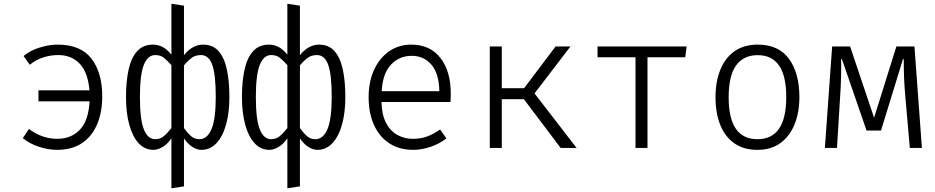

<svg xmlns="http://www.w3.org/2000/svg" viewBox="-20 -785 4963 1019"><path d="M285.6 -548.2Q408.2 -548.2 465.4 -473.8Q522.6 -399.5 522.6 -273.8Q522.6 -189.7 495.6 -125.6Q468.7 -61.5 415.4 -25.6Q362.1 10.3 283.1 10.3Q236.4 10.3 186.9 -5.9Q137.4 -22.1 101 -51.8L133.8 -100.5Q203.1 -48.2 283.6 -48.2Q356.9 -48.2 403.3 -95.9Q449.7 -143.6 455.4 -247.2H184.1V-305.6H454.9Q446.7 -401 403.1 -446.9Q359.5 -492.8 288.7 -492.8Q249.2 -492.8 211 -480.8Q172.8 -468.7 137.9 -441.5L105.1 -487.7Q139.5 -516.9 190.3 -532.6Q241 -548.2 285.6 -548.2Z M889.7 -765.1 956.4 -754.9V-492.3Q979.5 -521 1005.1 -534.6Q1030.8 -548.2 1057.4 -548.2Q1109.7 -548.2 1140.3 -513.3Q1170.8 -478.5 1184.1 -415.9Q1197.4 -353.3 1197.4 -270.3Q1197.4 -186.7 1179.7 -123.6Q1162.1 -60.5 1128.7 -25.1Q1095.4 10.3 1049.2 10.3Q1026.2 10.3 1002.1 -4.6Q977.9 -19.5 956.4 -50.3V204.1L889.7 214.4V-50.8Q868.2 -19.5 842.6 -4.6Q816.9 10.3 794.4 10.3Q748.2 10.3 715.6 -25.1Q683.1 -60.5 665.9 -123.6Q648.7 -186.7 648.7 -270.3Q648.7 -353.3 662.6 -415.9Q676.4 -478.5 707.9 -513.3Q739.5 -548.2 792.3 -548.2Q818.5 -548.2 842.6 -535.9Q866.7 -523.6 889.7 -494.9ZM803.6 -492.8Q764.6 -492.8 743.6 -441.3Q722.6 -389.7 722.6 -270.3Q722.6 -150.3 743.6 -98.2Q764.6 -46.2 803.6 -46.2Q829.2 -46.2 847.7 -61Q866.2 -75.9 889.7 -105.1V-439.5Q866.2 -465.6 848.5 -479.2Q830.8 -492.8 803.6 -492.8ZM1046.7 -492.8Q1019 -492.8 999 -479Q979 -465.1 956.4 -437.9V-105.1Q976.9 -76.9 995.1 -61.5Q1013.3 -46.2 1038.5 -46.2Q1079.5 -46.2 1102.3 -99.2Q1125.1 -152.3 1125.1 -270.3Q1125.1 -389.7 1106.4 -441.3Q1087.7 -492.8 1046.7 -492.8Z M1505.1 -765.1 1571.8 -754.9V-492.3Q1594.9 -521 1620.5 -534.6Q1646.2 -548.2 1672.8 -548.2Q1725.1 -548.2 1755.6 -513.3Q1786.2 -478.5 1799.5 -415.9Q1812.8 -353.3 1812.8 -270.3Q1812.8 -186.7 1795.1 -123.6Q1777.4 -60.5 1744.1 -25.1Q1710.8 10.3 1664.6 10.3Q1641.5 10.3 1617.4 -4.6Q1593.3 -19.5 1571.8 -50.3V204.1L1505.1 214.4V-50.8Q1483.6 -19.5 1457.9 -4.6Q1432.3 10.3 1409.7 10.3Q1363.6 10.3 1331 -25.1Q1298.5 -60.5 1281.3 -123.6Q1264.1 -186.7 1264.1 -270.3Q1264.1 -353.3 1277.9 -415.9Q1291.8 -478.5 1323.3 -513.3Q1354.9 -548.2 1407.7 -548.2Q1433.8 -548.2 1457.9 -535.9Q1482.1 -523.6 1505.1 -494.9ZM1419 -492.8Q1380 -492.8 1359 -441.3Q1337.9 -389.7 1337.9 -270.3Q1337.9 -150.3 1359 -98.2Q1380 -46.2 1419 -46.2Q1444.6 -46.2 1463.1 -61Q1481.5 -75.9 1505.1 -105.1V-439.5Q1481.5 -465.6 1463.8 -479.2Q1446.2 -492.8 1419 -492.8ZM1662.1 -492.8Q1634.4 -492.8 1614.4 -479Q1594.4 -465.1 1571.8 -437.9V-105.1Q1592.3 -76.9 1610.5 -61.5Q1628.7 -46.2 1653.8 -46.2Q1694.9 -46.2 1717.7 -99.2Q1740.5 -152.3 1740.5 -270.3Q1740.5 -389.7 1721.8 -441.3Q1703.1 -492.8 1662.1 -492.8Z M2004.6 -243.6Q2006.2 -175.9 2029 -132.6Q2051.8 -89.2 2089.2 -68.7Q2126.7 -48.2 2170.8 -48.2Q2213.3 -48.2 2246.4 -60.5Q2279.5 -72.8 2315.9 -97.9L2349.2 -50.3Q2311.8 -21.5 2264.9 -5.6Q2217.9 10.3 2173.3 10.3Q2099 10.3 2045.9 -24.6Q1992.8 -59.5 1964.6 -122.3Q1936.4 -185.1 1936.4 -268.7Q1936.4 -350.8 1965.1 -413.8Q1993.8 -476.9 2044.9 -512.6Q2095.9 -548.2 2163.6 -548.2Q2261.5 -548.2 2316.9 -478.2Q2372.3 -408.2 2372.3 -287.7Q2372.3 -273.8 2371.8 -262.8Q2371.3 -251.8 2370.8 -243.6ZM2165.1 -488.7Q2100 -488.7 2055.6 -442.6Q2011.3 -396.4 2005.6 -301H2311.8Q2309.7 -395.9 2269.2 -442.3Q2228.7 -488.7 2165.1 -488.7Z M2579.5 0V-538.5H2643.1V-316.9H2761.5L2928.7 -538.5H3007.7L2816.9 -289.2L3040 0H2955.4L2760.5 -258.5H2643.1V0Z M3624.1 -538.5 3616.9 -481H3416.4V0H3352.8V-481H3151.3V-538.5Z M4001.5 -548.2Q4112.3 -548.2 4167.4 -472.6Q4222.6 -396.9 4222.6 -269.2Q4222.6 -189.2 4197.4 -126.2Q4172.3 -63.1 4122.8 -26.4Q4073.3 10.3 4000 10.3Q3926.2 10.3 3876.7 -24.9Q3827.2 -60 3802.3 -122.8Q3777.4 -185.6 3777.4 -268.2Q3777.4 -350.8 3802.6 -413.8Q3827.7 -476.9 3877.7 -512.6Q3927.7 -548.2 4001.5 -548.2ZM4001.5 -492.3Q3925.6 -492.3 3886.4 -437.4Q3847.2 -382.6 3847.2 -268.2Q3847.2 -46.2 4000 -46.2Q4152.8 -46.2 4152.8 -269.2Q4152.8 -382.6 4114.6 -437.4Q4076.4 -492.3 4001.5 -492.3Z M4833.3 -538.5 4872.8 0H4808.7L4783.6 -287.2Q4780 -328.7 4778.2 -372.8Q4776.4 -416.9 4776.4 -471.3H4772.3L4655.9 -92.3H4579L4448.2 -471.3H4444.1Q4445.1 -429.7 4443.8 -380Q4442.6 -330.3 4440 -291.3L4422.1 0H4357.9L4396.4 -538.5H4491.8L4619 -160L4737.4 -538.5Z"/></svg>

Font: Fira Code Light
Style: Regular
Weight: 300
Monospace: yes
Designer: Carrois Corporate, Edenspiekermann AG, Nikita Prokopov
Foundry: Carrois Corporate, Edenspiekermann AG, Nikita Prokopov
Version: Version 6.000; ttfautohint (v1.8.2) -l 8 -r 50 -G 200 -x 14 